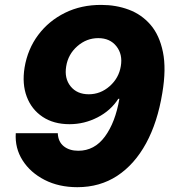

<svg xmlns="http://www.w3.org/2000/svg" viewBox="-20 -759 718 790"><path d="M298.3 11.2Q222.2 11.2 163.6 -18.8Q105 -48.8 73 -99.1Q41 -149.4 44.9 -210.9H217.8Q219.2 -175.8 242.4 -157.2Q265.6 -138.7 302.2 -138.7Q368.7 -138.7 411.6 -197Q454.6 -255.4 471.2 -352.5H466.8Q435.5 -303.7 381.1 -275.9Q326.7 -248 266.1 -248Q200.7 -248 155.3 -278.3Q109.9 -308.6 90.1 -361.1Q70.3 -413.6 81.1 -481Q93.8 -557.1 137.2 -615.2Q180.7 -673.3 247.6 -706.3Q314.5 -739.3 397.5 -738.8Q457.5 -738.8 510 -719.2Q562.5 -699.7 599.4 -657Q636.2 -614.3 650.4 -544.9Q664.6 -475.6 647.9 -376.5Q628.4 -256.3 581.1 -169.4Q533.7 -82.5 462.4 -35.6Q391.1 11.2 298.3 11.2ZM345.2 -371.1Q393.6 -371.1 431.4 -404.5Q469.2 -438 477.1 -486.8Q485.4 -535.2 459 -568.6Q432.6 -602.1 384.3 -602.1Q335.9 -602.1 298.1 -568.8Q260.3 -535.6 252.4 -486.3Q244.1 -436.5 270.5 -403.8Q296.9 -371.1 345.2 -371.1Z"/></svg>

Font: Inter Extra Bold
Style: Italic
Weight: 800
Italic angle: -9.39999°
Designer: Rasmus Andersson
Foundry: rsms
Version: Version 4.000;git-3c8e0fc